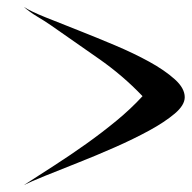

<svg xmlns="http://www.w3.org/2000/svg" viewBox="-20 -590 554 555"><path d="M49 -55Q91 -82 137.5 -112Q184 -142 229 -174Q274 -206 316 -240.5Q358 -275 392 -312Q335 -372 264.5 -421Q194 -470 127 -517Q108 -530 87 -542.5Q66 -555 49 -570Q69 -557 111.5 -540Q154 -523 206 -502.5Q258 -482 312.5 -459Q367 -436 411.5 -411.5Q456 -387 485 -361Q514 -335 514 -309Q514 -286 485 -261.5Q456 -237 411 -212.5Q366 -188 311.5 -164Q257 -140 205 -119.5Q153 -99 111 -82Q69 -65 49 -55Z"/></svg>

Font: Gloria
Style: Regular
Weight: 400
Designer: Peter Wiegel
Foundry: Peter Wiegel
Version: Version 1.000